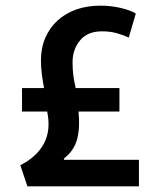

<svg xmlns="http://www.w3.org/2000/svg" viewBox="-20 -660 559 680"><path d="M77 0 52 -75Q110 -104 135.5 -151.5Q161 -199 147 -265H58V-348H136Q132 -369 128.5 -394.5Q125 -420 125 -446Q125 -490 140.5 -526Q156 -562 184 -587.5Q212 -613 250.5 -626.5Q289 -640 336 -640Q374 -640 409 -631.5Q444 -623 461 -612L436 -527Q417 -536 393.5 -542.5Q370 -549 341 -549Q290 -549 263.5 -517Q237 -485 237 -440Q237 -411 240 -390.5Q243 -370 248 -348H403V-265H258Q264 -210 253.5 -168.5Q243 -127 206 -98L207 -94H472V0Z"/></svg>

Font: Mukta SemiBold
Style: Regular
Weight: 600
Designer: Girish Dalvi and Yashodeep Gholap
Foundry: Ek Type
Version: Version 2.538;PS 1.002;hotconv 16.6.51;makeotf.lib2.5.65220;